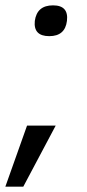

<svg xmlns="http://www.w3.org/2000/svg" viewBox="-20 -531 324 717"><path d="M110 -453Q118 -511 178 -511Q237 -511 230 -453Q223 -396 164 -396Q104 -396 110 -453ZM0 166 81 -62H188L67 166Z"/></svg>

Font: Haskoy Medium
Style: Italic
Weight: 500
Designer: Ertekin Erdin
Foundry: Ertekin Erdin
Version: Version 2.000; ttfautohint (v1.8.4.7-5d5b)